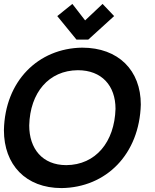

<svg xmlns="http://www.w3.org/2000/svg" viewBox="-20 -949 788 979"><path d="M272 -867 370 -747H430L562 -867L503 -929L414 -845L349 -929ZM318 -107C196 -107 129 -191 129 -309C133 -477 229 -590 377 -591C499 -591 569 -512 569 -394C564 -225 468 -108 318 -107ZM0 -285C0 -109 111 10 294 10C522 7 691 -163 698 -416C698 -590 584 -706 399 -706C175 -703 5 -536 0 -285Z"/></svg>

Font: Cantarell
Style: BoldOblique
Weight: 700
Italic angle: -8°
Designer: Dave Crossland
Version: Version 0.024